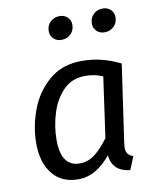

<svg xmlns="http://www.w3.org/2000/svg" viewBox="-86 -834 742 912"><g transform="rotate(-10 284.5 -377.5)"><path d="M516 -494 462 -120Q460 -104 460 -98Q460 -80 467.5 -69Q475 -58 494 -51L468 12Q426 7 403 -14Q380 -35 375 -76Q343 -35 303 -11.5Q263 12 218 12Q138 12 94 -43Q50 -98 50 -190Q50 -270 79.5 -350Q109 -430 172 -484.5Q235 -539 331 -539Q380 -539 424.5 -528Q469 -517 516 -494ZM148 -189Q148 -124 171 -92.5Q194 -61 237 -61Q278 -61 310.5 -86Q343 -111 378 -158L419 -449Q398 -458 378.5 -462Q359 -466 333 -466Q270 -466 228.5 -423.5Q187 -381 167.5 -317.5Q148 -254 148 -189ZM201 -705Q201 -732 219 -749.5Q237 -767 264 -767Q287 -767 302 -752.5Q317 -738 317 -716Q317 -689 299 -671.5Q281 -654 254 -654Q231 -654 216 -668.5Q201 -683 201 -705ZM409 -705Q409 -732 427 -749.5Q445 -767 472 -767Q495 -767 510 -752.5Q525 -738 525 -716Q525 -689 507 -671.5Q489 -654 462 -654Q439 -654 424 -668.5Q409 -683 409 -705Z"/></g></svg>

Font: FiraGO
Style: Italic
Weight: 400
Italic angle: -8°
Designer: bBox Type GmbH
Foundry: bBox Type GmbH
Version: Version 1.001